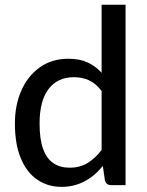

<svg xmlns="http://www.w3.org/2000/svg" viewBox="-20 -758 602 786"><path d="M232.5 7Q175 7 131.8 -23Q88.5 -53 64.8 -110.8Q41 -168.5 41 -252.5Q41 -328 67.5 -387.8Q94 -447.5 143.2 -482.5Q192.5 -517.5 260 -517.5Q306 -517.5 338.5 -502.5Q371 -487.5 396 -460V-738.5H494V0H435Q415 0 409.5 -19.5L401 -78.5Q330.5 7 232.5 7ZM264.5 -71.5Q307 -71.5 338.2 -90.5Q369.5 -109.5 396 -144V-385.5Q372.5 -416.5 344.5 -429.2Q316.5 -442 282.5 -442Q215.5 -442 178.8 -393.5Q142 -345 142 -252.5Q142 -188 156.5 -148.2Q171 -108.5 198.5 -90Q226 -71.5 264.5 -71.5Z"/></svg>

Font: Verano Sans Medium
Style: Regular
Weight: 500
Designer: Lukasz Dziedzic with Adam Twardoch and Botio Nikoltchev
Foundry: tyPoland Lukasz Dziedzic
Version: Version 3.001;December 28, 2019;FontCreator 12.0.0.2547 64-b